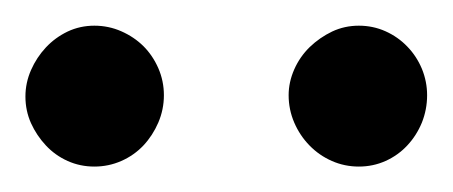

<svg xmlns="http://www.w3.org/2000/svg" viewBox="-20 -716 356 151"><path d="M108.9 -641.1Q108.9 -629.9 104.5 -619.6Q100.1 -609.4 92.8 -601.6Q85.4 -593.8 75.4 -589.4Q65.4 -585 54.2 -585Q43 -585 33.2 -589.4Q23.4 -593.8 16.1 -601.6Q8.8 -609.4 4.4 -619.1Q0 -628.9 0 -640.1Q0 -650.9 4.4 -660.9Q8.8 -670.9 16.1 -678.7Q23.4 -686.5 33.2 -691.2Q43 -695.8 54.2 -695.8Q65.4 -695.8 75.4 -691.4Q85.4 -687 92.8 -679.7Q100.1 -672.4 104.5 -662.4Q108.9 -652.3 108.9 -641.1ZM315.9 -641.1Q315.9 -629.9 311.8 -619.6Q307.6 -609.4 300.3 -601.6Q293 -593.8 283.2 -589.4Q273.4 -585 262.2 -585Q251 -585 241 -589.4Q231 -593.8 223.4 -601.6Q215.8 -609.4 211.4 -619.6Q207 -629.9 207 -641.1Q207 -651.4 211.4 -661.4Q215.8 -671.4 223.6 -679Q231.4 -686.5 241.2 -691.2Q251 -695.8 262.2 -695.8Q273.4 -695.8 283.2 -691.4Q293 -687 300.3 -679.4Q307.6 -671.9 311.8 -661.9Q315.9 -651.9 315.9 -641.1Z"/></svg>

Font: BabelStone Ogham Lithic
Style: Regular
Weight: 400
Designer: Andrew West
Foundry: BabelStone
Version: Version 1.02 March 14, 2022